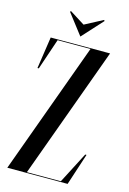

<svg xmlns="http://www.w3.org/2000/svg" viewBox="-129 -920 657 981"><g transform="rotate(15 200.0 -429.0)"><path d="M295.5 -857.5 200 -807 120 -857.5 116.5 -852.5 200 -744 299 -852.5ZM295.1 -4H115.5L369 -700H55L30 -532H37L92.6 -696H266.5L13 0H332L387 -168H380Z"/></g></svg>

Font: Picaflor 96 pt
Style: Regular
Weight: 400
Designer: Ariel Martín Pérez
Foundry: Tunera Type Foundry
Version: Version 1.000;hotconv 1.0.109;makeotfexe 2.5.65596